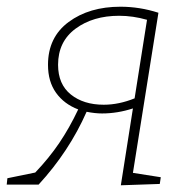

<svg xmlns="http://www.w3.org/2000/svg" viewBox="-43 -550 571 572"><path d="M353 -35 436 -22 433 -2 317 2 353 -227Q307 -212 261 -212Q240 -212 215 -217Q163 -99 72 0H-23L-21 -19L62 -36Q103 -79 133.5 -124Q164 -169 190 -224Q148 -240 124 -273.5Q100 -307 100 -357Q100 -439 161.5 -484.5Q223 -530 316 -530Q373 -530 429 -512ZM358 -257 395 -491Q353 -503 312 -503Q234 -503 182 -464.5Q130 -426 130 -357Q130 -299 168 -268.5Q206 -238 266 -238Q311 -238 358 -257Z"/></svg>

Font: Bitter Pro ExtraLight
Style: Italic
Weight: 275
Italic angle: -9°
Designer: Sol Matas, and Bitter project Authors
Foundry: Sol Matas
Version: Version 1.010